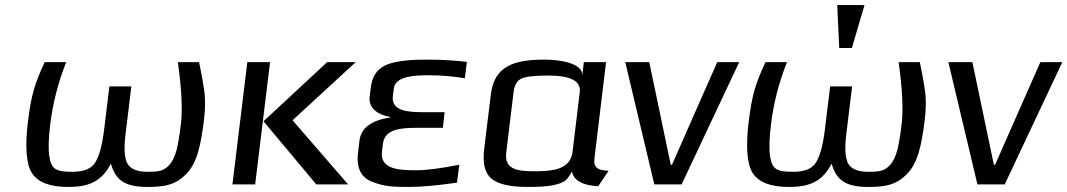

<svg xmlns="http://www.w3.org/2000/svg" viewBox="-20 -730 4225 760"><path d="M91 -252C78 -149 84 -79 107 -44C131 -8 178 10 249 10C338 10 383 -15 419 -82C438 -15 476 10 565 10C636 10 675 0 714 -38C761 -83 775 -158 787 -252C792 -292 793 -328 790 -359C786 -390 779 -432 768 -484H684C699 -377 703 -296 696 -239C691 -195 685 -161 679 -136C672 -111 663 -92 652 -79C629 -53 610 -50 563 -50C521 -50 495 -62 483 -85C472 -108 470 -149 478 -208L500 -388H413L391 -208C383 -148 371 -107 355 -84C339 -61 310 -50 267 -50C202 -50 183 -59 175 -113C171 -140 172 -182 179 -239C189 -321 210 -403 242 -484H157C118 -400 104 -356 91 -252Z M1358 0 1138 -254 1388 -484H1275L1023 -250L1232 0ZM990 0 1049 -484H959L900 0Z M1492 -131 1496 -162C1503 -220 1570 -224 1628 -224H1733L1740 -286H1652C1593 -286 1528 -291 1535 -350L1539 -380C1543 -415 1585 -432 1665 -432H1681C1728 -432 1775 -428 1820 -420L1828 -485C1778 -491 1727 -494 1674 -494C1626 -494 1588 -492 1561 -487C1498 -477 1457 -454 1448 -385L1443 -346C1438 -298 1482 -274 1525 -267V-265C1450 -254 1409 -223 1403 -174L1397 -124C1390 -63 1411 -26 1454 -10C1501 8 1532 10 1598 10C1649 10 1713 4 1789 -7L1798 -78C1724 -63 1667 -56 1626 -56C1556 -56 1483 -61 1492 -131Z M2333 -103 2379 -484H2291L2285 -432C2286 -481 2194 -494 2136 -494C2013 -494 1937 -468 1923 -357L1897 -144C1889 -85 1899 -45 1925 -23C1951 -1 1999 10 2069 10C2113 10 2147 8 2170 3C2216 -7 2224 -16 2244 -51C2251 -16 2285 4 2348 7L2389 -54C2348 -56 2328 -65 2333 -103ZM2095 -52C2022 -52 1976 -62 1984 -127L2013 -366C2016 -393 2027 -411 2044 -419C2061 -427 2097 -431 2150 -431C2239 -431 2280 -409 2275 -366L2246 -127C2237 -61 2173 -52 2095 -52Z M2906 -484H2819L2640 -78H2635L2550 -484H2455L2570 0H2678Z M2944 -252C2931 -149 2937 -79 2960 -44C2984 -8 3031 10 3102 10C3191 10 3236 -15 3272 -82C3291 -15 3329 10 3418 10C3489 10 3528 0 3567 -38C3614 -83 3628 -158 3640 -252C3645 -292 3646 -328 3643 -359C3639 -390 3632 -432 3621 -484H3537C3552 -377 3556 -296 3549 -239C3544 -195 3538 -161 3532 -136C3525 -111 3516 -92 3505 -79C3482 -53 3463 -50 3416 -50C3374 -50 3348 -62 3336 -85C3325 -108 3323 -149 3331 -208L3353 -388H3266L3244 -208C3236 -148 3224 -107 3208 -84C3192 -61 3163 -50 3120 -50C3055 -50 3036 -59 3028 -113C3024 -140 3025 -182 3032 -239C3042 -321 3063 -403 3095 -484H3010C2971 -400 2957 -356 2944 -252ZM3352 -540 3402 -710H3294L3302 -540Z M4185 -484H4098L3919 -78H3914L3829 -484H3734L3849 0H3957Z"/></svg>

Font: Gamestation Text
Style: Italic
Weight: 400
Designer: Jonas Hecksher
Foundry: Jonas Hecksher, Playtypeª, e-types AS
Version: Version 1.003